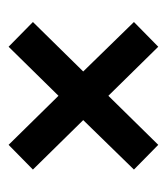

<svg xmlns="http://www.w3.org/2000/svg" viewBox="10 -508 397 458"><g transform="rotate(-90 209.0 -279.5)"><path d="M267 -280 385 -159 326 -101 209 -220 92 -101 33 -159 151 -280 33 -400 92 -458 209 -339 326 -458 385 -400Z"/></g></svg>

Font: Cabin Medium
Style: Regular
Weight: 500
Designer: Pablo Impallari
Foundry: Pablo Impallari. http://www.impallari.com Igino Marini. http://www.ikern.com
Version: Version 2.001